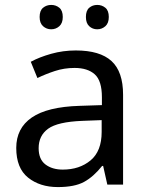

<svg xmlns="http://www.w3.org/2000/svg" viewBox="-20 -750 601 780"><path d="M288 -545Q386 -545 433 -502Q480 -459 480 -365V0H416L399 -76H395Q360 -32 321.5 -11Q283 10 215 10Q142 10 94 -28.5Q46 -67 46 -149Q46 -229 109 -272.5Q172 -316 303 -320L394 -323V-355Q394 -422 365 -448Q336 -474 283 -474Q241 -474 203 -461.5Q165 -449 132 -433L105 -499Q140 -518 188 -531.5Q236 -545 288 -545ZM314 -259Q214 -255 175.5 -227Q137 -199 137 -148Q137 -103 164.5 -82Q192 -61 235 -61Q303 -61 348 -98.5Q393 -136 393 -214V-262ZM141 -681Q141 -707 155 -718.5Q169 -730 188 -730Q207 -730 221 -718.5Q235 -707 235 -681Q235 -656 221 -643.5Q207 -631 188 -631Q169 -631 155 -643.5Q141 -656 141 -681ZM329 -681Q329 -707 342.5 -718.5Q356 -730 375 -730Q394 -730 408 -718.5Q422 -707 422 -681Q422 -656 408 -643.5Q394 -631 375 -631Q356 -631 342.5 -643.5Q329 -656 329 -681Z"/></svg>

Font: Noto Sans Saurashtra
Style: Regular
Weight: 400
Designer: Monotype Design Team
Foundry: Monotype Imaging Inc.
Version: Version 2.001; ttfautohint (v1.8.4.7-5d5b)